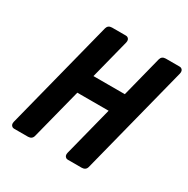

<svg xmlns="http://www.w3.org/2000/svg" viewBox="-160 -851 975 994"><g transform="rotate(30 327.5 -353.5)"><path d="M200.7 -685.5Q206.5 -706.5 230 -707H313Q319.3 -707 324.2 -704.1Q336.9 -695.8 332.5 -676.8L272.5 -441.4H460L522 -685.5Q527.8 -706.5 551.3 -707H634.3Q640.6 -707 645.5 -704.1Q658.2 -695.8 653.8 -676.8L486.8 -21.5Q481 -0.5 457.5 0H374.5Q368.2 0 363.3 -2.9Q350.6 -11.2 355 -30.3L430.2 -325.2H243.2L165.5 -21.5Q159.7 -0.5 136.2 0H53.2Q46.9 0 42 -2.9Q29.3 -11.2 33.7 -30.3Z"/></g></svg>

Font: Allan
Style: Bold
Weight: 500
Italic angle: -14.3°
Version: Version 1.002